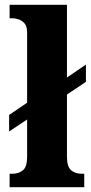

<svg xmlns="http://www.w3.org/2000/svg" viewBox="-20 -780 381 800"><path d="M20 0V-56H31Q58 -56 75.5 -70.5Q93 -85 93 -127V-282L18 -232V-301L93 -352V-645Q93 -671 81.5 -683.5Q70 -696 55 -700Q40 -704 31 -704H20V-760H259V-457L338 -511V-439L259 -386V-127Q259 -85 276.5 -70.5Q294 -56 321 -56H331V0Z"/></svg>

Font: Noto Serif Ethiopic SemiCondensed ExtraBold
Style: Regular
Weight: 800
Width: 4
Designer: Monotype Design Team
Foundry: Monotype Imaging Inc.
Version: Version 2.102; ttfautohint (v1.8.4.7-5d5b)